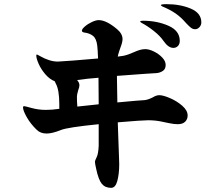

<svg xmlns="http://www.w3.org/2000/svg" viewBox="-20 -877 1040 926"><path d="M885 -320Q885 -302 873 -290Q861 -278 837 -278Q819 -278 793 -283.5Q767 -289 757 -291Q728 -297 694 -297Q666 -297 548 -287Q552 -160 554 -117L555 -85Q555 -39 546 -5Q537 29 516 29Q487 29 471 9.5Q455 -10 444 -62Q438 -88 438 -96Q438 -103 446 -118.5Q454 -134 456 -173V-203V-278Q306 -263 274 -250Q232 -233 205 -233Q175 -233 157 -251Q127 -280 109 -312Q91 -344 91 -359Q91 -365 97 -365Q100 -365 133 -356Q166 -347 201 -347Q231 -347 265 -352H266V-374Q266 -444 249 -474L244 -485Q219 -495 198.5 -519Q178 -543 166.5 -569Q155 -595 155 -609Q155 -614 158 -614Q160 -614 172 -607Q219 -580 259 -580Q280 -581 333.5 -585Q387 -589 453 -595Q451 -642 449 -657Q445 -691 428.5 -704Q412 -717 387 -720Q375 -722 375 -729Q375 -737 389.5 -749.5Q404 -762 423.5 -771Q443 -780 456 -780Q493 -780 545 -736Q571 -714 571 -688Q571 -673 560 -645Q558 -640 554 -627.5Q550 -615 548 -604Q556 -605 576 -608Q599 -613 625 -625Q643 -633 655.5 -636.5Q668 -640 681 -640Q699 -640 722.5 -628.5Q746 -617 762.5 -599.5Q779 -582 779 -564Q779 -544 765.5 -535Q752 -526 735.5 -524.5Q719 -523 680 -521L544 -511V-503Q544 -473 546 -383Q663 -394 676 -394Q692 -395 716 -407Q734 -418 748 -418Q767 -418 800.5 -403.5Q834 -389 859.5 -366.5Q885 -344 885 -320ZM353 -363 456 -374 455 -502Q401 -498 352 -491Q363 -478 363 -466Q363 -457 357 -441Q351 -421 351 -411Q351 -385 353 -363ZM878 -765Q853 -794 827 -812Q801 -830 763 -846Q756 -850 756 -852Q756 -857 783 -857Q849 -857 900 -835.5Q951 -814 951 -769Q951 -756 942 -746Q933 -736 921 -736Q910 -736 900.5 -743.5Q891 -751 878 -765ZM769 -679Q753 -703 722 -727.5Q691 -752 664 -766Q656 -771 656 -773Q656 -777 670 -777Q737 -777 792 -753Q847 -729 847 -680Q847 -664 838 -655Q829 -646 816 -646Q792 -646 769 -679Z"/></svg>

Font: Shippori Antique
Style: Regular
Weight: 400
Designer: FONTDASU
Foundry: FONTDASU / Google Inc. / but / Adobe
Version: Version 2.001